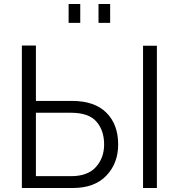

<svg xmlns="http://www.w3.org/2000/svg" viewBox="-20 -937 891 957"><path d="M322 -823V-917H380V-823ZM471 -823V-917H529V-823ZM89 0V-710H159V-434H339Q451 -434 510 -375.5Q569 -317 569 -217Q569 -123 510 -61.5Q451 0 344 0ZM693 0V-709H762V0ZM159 -59H335Q417 -59 458 -104.5Q499 -150 499 -217Q499 -287 460.5 -331Q422 -375 334 -375H159Z"/></svg>

Font: Raleway-v4020
Style: Regular
Weight: 400
Designer: Matt McInerney, Pablo Impallari, Rodrigo Fuenzalida
Foundry: Matt McInerney, Pablo Impallari, Rodrigo Fuenzalida
Version: Version 4.020;PS 004.020;hotconv 1.0.88;makeotf.lib2.5.64775